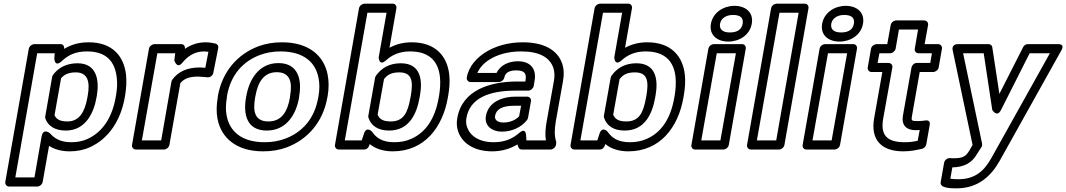

<svg xmlns="http://www.w3.org/2000/svg" viewBox="-20 -795 5847 1053"><path d="M319 -460C353 -492 393 -513 457 -513C567 -513 610 -454 620 -372C624 -342 623 -308 616 -270L614 -259C594 -147 540 -69 460 -33C434 -21 405 -15 371 -15C312 -15 278 -36 254 -64C254 -64 217 -96 208 -46L169 178H64L184 -503H280L278 -474C278 -474 279 -423 319 -460ZM312 -553H168C157 -553 141 -543 138 -528L9 203C7 214 15 228 30 228H185C196 228 211 218 214 203L249 5C277 23 314 35 362 35C402 35 439 28 474 12C577 -35 642 -136 664 -259L666 -270C673 -312 675 -351 671 -387C659 -484 600 -563 466 -563C413 -563 370 -550 332 -527C333 -541 327 -553 312 -553ZM341 -79C450 -79 495 -178 509 -259L511 -270C525 -352 513 -448 405 -448C346 -448 302 -425 272 -386C269 -382 267 -377 266 -373L228 -156C227 -152 228 -148 229 -144C244 -104 281 -79 341 -79ZM350 -129C307 -129 289 -142 279 -163L315 -366C332 -385 353 -398 396 -398C461 -398 475 -347 461 -270L459 -259C445 -181 415 -129 350 -129Z M1100 -513C1106 -513 1115 -512 1123 -511L1106 -423C1094 -424 1085 -425 1075 -425C1010 -425 958 -404 925 -358C922 -354 921 -350 920 -346L864 -25H758L843 -503H941L936 -464C936 -464 950 -414 980 -451C1009 -486 1046 -513 1100 -513ZM974 -553H827C816 -553 800 -543 797 -528L704 0C702 11 710 25 725 25H880C891 25 906 15 909 0L969 -339C987 -361 1014 -375 1066 -375C1081 -375 1103 -372 1119 -371C1135 -370 1148 -383 1150 -396L1177 -532C1179 -543 1173 -553 1162 -556C1149 -559 1127 -563 1109 -563C1065 -563 1027 -550 994 -527C996 -541 989 -553 974 -553Z M1225 -269C1245 -385 1313 -459 1407 -494C1440 -506 1477 -513 1518 -513C1647 -513 1711 -452 1727 -367C1733 -337 1733 -305 1727 -269L1725 -259C1705 -143 1637 -69 1543 -34C1510 -22 1473 -15 1432 -15C1303 -15 1239 -76 1223 -161C1217 -191 1218 -223 1224 -259ZM1175 -269 1174 -259C1167 -218 1166 -179 1173 -143C1193 -39 1276 35 1423 35C1470 35 1513 28 1553 13C1667 -30 1751 -125 1775 -259L1777 -269C1784 -310 1784 -349 1777 -385C1757 -489 1674 -563 1527 -563C1480 -563 1437 -556 1397 -541C1283 -498 1199 -403 1175 -269ZM1621 -269C1636 -356 1617 -449 1507 -449C1397 -449 1346 -355 1331 -269L1329 -259C1314 -171 1331 -79 1443 -79C1554 -79 1605 -172 1620 -259ZM1571 -269 1570 -259C1556 -180 1523 -129 1452 -129C1380 -129 1365 -179 1379 -259L1381 -269C1395 -347 1428 -399 1498 -399C1569 -399 1585 -347 1571 -269Z M2097 -464C2129 -493 2170 -513 2229 -513C2340 -513 2385 -453 2393 -371C2396 -340 2394 -307 2388 -270L2386 -259C2366 -144 2315 -68 2234 -33C2207 -21 2177 -15 2143 -15C2078 -15 2044 -38 2021 -72C2021 -72 1990 -108 1975 -59L1964 -25H1871L1995 -725H2100L2057 -481C2057 -481 2058 -429 2097 -464ZM2008 -5C2036 19 2079 35 2134 35C2309 35 2408 -98 2436 -259L2438 -270C2445 -311 2448 -349 2444 -384C2434 -483 2372 -563 2238 -563C2191 -563 2151 -552 2116 -533L2154 -750C2156 -761 2149 -775 2134 -775H1979C1968 -775 1952 -765 1949 -750L1817 0C1815 11 1823 25 1838 25H1977C1994 25 2003 12 2008 -5ZM2114 -79C2227 -79 2266 -175 2281 -259L2283 -270C2298 -354 2289 -448 2178 -448C2116 -448 2072 -422 2042 -380C2039 -376 2038 -372 2037 -368L2000 -160C1999 -156 2000 -152 2001 -149C2015 -106 2052 -79 2114 -79ZM2123 -129C2078 -129 2061 -143 2051 -166L2086 -361C2104 -384 2125 -398 2170 -398C2239 -398 2247 -351 2233 -270L2231 -259C2216 -176 2193 -129 2123 -129Z M2978 -128C2971 -89 2969 -55 2974 -25H2867C2864 -40 2873 -106 2825 -64C2793 -36 2750 -15 2688 -15C2606 -15 2558 -51 2542 -97C2536 -113 2535 -129 2538 -148C2557 -257 2662 -298 2808 -298H2877C2892 -298 2905 -312 2907 -323L2912 -353C2923 -417 2890 -459 2820 -459C2773 -459 2725 -440 2703 -395H2598C2611 -425 2635 -450 2664 -468C2706 -495 2766 -513 2838 -513C2940 -513 2996 -479 3015 -422C3021 -403 3023 -379 3018 -352ZM2842 25H3000C3011 25 3026 15 3029 0L3030 -8C3031 -12 3031 -16 3030 -19C3021 -47 3020 -81 3028 -128L3068 -352C3074 -386 3073 -417 3064 -444C3038 -523 2960 -563 2847 -563C2767 -563 2696 -542 2642 -508C2598 -480 2551 -434 2540 -370C2538 -359 2546 -345 2561 -345H2716C2727 -345 2743 -355 2746 -370C2750 -393 2769 -409 2811 -409C2857 -409 2869 -392 2862 -353L2861 -348H2817C2669 -348 2515 -302 2488 -148C2483 -122 2485 -96 2493 -73C2516 -8 2582 35 2679 35C2734 35 2780 20 2818 -3C2821 9 2825 25 2842 25ZM2645 -159C2635 -103 2681 -73 2732 -73C2789 -73 2840 -98 2870 -136C2873 -140 2875 -145 2876 -149L2892 -240C2895 -255 2882 -265 2871 -265H2808C2739 -265 2659 -239 2645 -159ZM2695 -159C2701 -196 2735 -215 2799 -215H2838L2827 -157C2810 -139 2780 -123 2741 -123C2706 -123 2692 -140 2695 -159Z M3389 -464C3421 -493 3462 -513 3521 -513C3632 -513 3677 -453 3685 -371C3688 -340 3686 -307 3680 -270L3678 -259C3658 -144 3607 -68 3526 -33C3499 -21 3469 -15 3435 -15C3370 -15 3336 -38 3313 -72C3313 -72 3282 -108 3267 -59L3256 -25H3163L3287 -725H3392L3349 -481C3349 -481 3350 -429 3389 -464ZM3300 -5C3328 19 3371 35 3426 35C3601 35 3700 -98 3728 -259L3730 -270C3737 -311 3740 -349 3736 -384C3726 -483 3664 -563 3530 -563C3483 -563 3443 -552 3408 -533L3446 -750C3448 -761 3441 -775 3426 -775H3271C3260 -775 3244 -765 3241 -750L3109 0C3107 11 3115 25 3130 25H3269C3286 25 3295 12 3300 -5ZM3406 -79C3519 -79 3558 -175 3573 -259L3575 -270C3590 -354 3581 -448 3470 -448C3408 -448 3364 -422 3334 -380C3331 -376 3330 -372 3329 -368L3292 -160C3291 -156 3292 -152 3293 -149C3307 -106 3344 -79 3406 -79ZM3415 -129C3370 -129 3353 -143 3343 -166L3378 -361C3396 -384 3417 -398 3462 -398C3531 -398 3539 -351 3525 -270L3523 -259C3508 -176 3485 -129 3415 -129Z M3931 -25H3826L3911 -503H4016ZM3948 25C3959 25 3974 15 3977 0L4070 -528C4072 -539 4065 -553 4050 -553H3894C3883 -553 3868 -543 3865 -528L3772 0C3770 11 3777 25 3792 25ZM3983 -617C3941 -617 3924 -636 3929 -665C3934 -692 3959 -713 4000 -713C4043 -713 4058 -695 4053 -665C4048 -635 4026 -617 3983 -617ZM3974 -567C4034 -567 4092 -602 4103 -665C4114 -728 4068 -763 4008 -763C3949 -763 3890 -727 3879 -665C3868 -602 3914 -567 3974 -567Z M4237 -25H4131L4255 -725H4360ZM4253 25C4264 25 4279 15 4282 0L4414 -750C4416 -761 4409 -775 4394 -775H4239C4228 -775 4212 -765 4209 -750L4077 0C4075 11 4083 25 4098 25Z M4541 -25H4436L4521 -503H4626ZM4558 25C4569 25 4584 15 4587 0L4680 -528C4682 -539 4675 -553 4660 -553H4504C4493 -553 4478 -543 4475 -528L4382 0C4380 11 4387 25 4402 25ZM4593 -617C4551 -617 4534 -636 4539 -665C4544 -692 4569 -713 4610 -713C4653 -713 4668 -695 4663 -665C4658 -635 4636 -617 4593 -617ZM4584 -567C4644 -567 4702 -602 4713 -665C4724 -728 4678 -763 4618 -763C4559 -763 4500 -727 4489 -665C4478 -602 4524 -567 4584 -567Z M4942 -15C4841 -15 4808 -56 4824 -146L4874 -425C4877 -440 4864 -450 4853 -450H4793L4803 -503H4862C4877 -503 4890 -517 4892 -528L4910 -633H5015L4997 -528C4994 -513 5006 -503 5017 -503H5091L5082 -450H5008C4993 -450 4981 -436 4979 -425L4932 -161C4923 -109 4950 -81 5002 -81C5009 -81 5019 -82 5024 -82L5013 -23C4991 -18 4969 -15 4942 -15ZM4934 35C4974 35 5006 28 5037 21C5047 19 5058 9 5060 -3L5079 -110C5084 -139 5059 -135 5053 -134C5042 -132 5027 -131 5011 -131C4978 -131 4977 -134 4982 -161L5024 -400H5098C5109 -400 5125 -410 5128 -425L5146 -528C5148 -539 5140 -553 5125 -553H5051L5070 -658C5072 -669 5064 -683 5049 -683H4894C4883 -683 4868 -673 4865 -658L4846 -553H4787C4776 -553 4760 -543 4757 -528L4739 -425C4737 -414 4745 -400 4760 -400H4819L4774 -146C4754 -31 4811 35 4934 35Z M5203 123C5267 122 5311 98 5338 50L5363 11C5367 5 5367 -3 5366 -8L5262 -503H5375L5422 -192C5422 -192 5448 -148 5470 -192L5627 -503H5738L5418 70C5380 138 5332 188 5235 188C5218 188 5202 187 5192 185ZM5226 238C5348 238 5418 166 5462 88L5801 -519C5822 -556 5783 -553 5783 -553H5617C5607 -553 5596 -547 5591 -536L5461 -280L5422 -536C5421 -545 5413 -553 5402 -553H5235C5195 -553 5205 -519 5205 -519L5314 0L5296 31C5278 60 5265 73 5210 73C5205 73 5196 72 5187 72C5176 72 5161 82 5158 97L5139 204C5133 237 5194 238 5226 238Z"/></svg>

Font: Asimov
Style: WidOuIt
Weight: 500
Designer: Google
Version: Version 2.000980; 2014